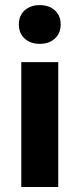

<svg xmlns="http://www.w3.org/2000/svg" viewBox="-20 -743 316 763"><path d="M64.6 0V-496H211.5V0ZM138 -568.7Q101.1 -568.7 78 -589.8Q54.9 -610.9 54.9 -645.9Q54.9 -680.7 78 -701.7Q101.1 -722.7 138 -722.7Q175.1 -722.7 198.1 -701.7Q221.1 -680.7 221.1 -645.9Q221.1 -610.9 198.1 -589.8Q175.1 -568.7 138 -568.7Z"/></svg>

Font: Source Sans 3
Style: Regular
Weight: 200
Designer: Paul D. Hunt
Foundry: Adobe
Version: Version 3.046;hotconv 1.0.118;makeotfexe 2.5.65603